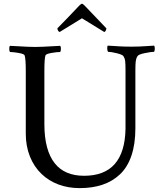

<svg xmlns="http://www.w3.org/2000/svg" viewBox="-20 -993 859 1018"><path d="M32.7 -750Q44.4 -749.5 75 -747.8Q105.5 -746.1 126 -745.1Q146.5 -744.1 166.5 -744.1Q186.5 -744.1 207 -745.1Q227.5 -746.1 257.3 -747.8Q287.1 -749.5 298.8 -750Q303.2 -745.6 303 -733.6Q302.7 -721.7 298.8 -717.3Q281.7 -717.3 252.4 -712.2Q223.1 -707 220.7 -698.7Q215.3 -680.7 215.3 -615.2V-335.4Q215.3 -196.3 270.5 -127Q322.8 -61 425.8 -61Q641.1 -61 645.5 -310.5V-617.2Q645.5 -652.8 643.8 -668Q642.1 -683.1 634.3 -695.3Q629.9 -703.1 599.4 -710.7Q568.8 -718.3 552.7 -718.3Q548.8 -723.6 548.6 -735.1Q548.3 -746.6 550.8 -751Q563.5 -750.5 581.8 -749.3Q600.1 -748 612.1 -747.3Q624 -746.6 641.4 -746.1Q658.7 -745.6 676.3 -745.6Q699.2 -745.6 717 -746.3Q734.9 -747.1 756.6 -748.5Q778.3 -750 797.4 -751Q800.3 -746.1 800.8 -737.1Q801.3 -728 797.4 -718.3Q781.7 -718.3 748 -711.4Q714.4 -704.6 709 -695.3Q701.7 -683.6 699.7 -668.2Q697.8 -652.8 697.8 -618.7V-312.5Q697.8 -229.5 676.8 -167.7Q655.8 -106 616 -68.6Q576.2 -31.2 522.9 -13.4Q469.7 4.4 402.3 4.4Q341.3 4.4 289.8 -14.9Q238.3 -34.2 200.7 -70.3Q160.6 -108.4 138.7 -163.1Q116.7 -217.8 116.7 -284.2V-615.2Q116.7 -680.7 110.8 -698.7Q108.9 -707 79.3 -712.2Q49.8 -717.3 32.7 -717.3Q29.3 -721.7 29.1 -733.6Q28.8 -745.6 32.7 -750ZM284.2 -842.8Q299.3 -858.4 336.7 -896.5Q374 -934.6 400.9 -963.9Q410.2 -973.1 414.6 -973.1Q418.9 -973.1 428.2 -963.9Q447.3 -943.8 465.8 -924.6Q484.4 -905.3 503.9 -884.8Q523.4 -864.3 543.9 -842.8Q543.9 -836.9 540.5 -830.3Q537.1 -823.7 532.2 -823.7L414.6 -896L296.9 -823.7Q292 -823.7 288.1 -830.3Q284.2 -836.9 284.2 -842.8Z"/></svg>

Font: Crimson
Style: Regular
Weight: 400
Version: Version 0.8